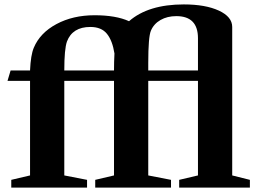

<svg xmlns="http://www.w3.org/2000/svg" viewBox="-20 -849 1170 869"><path d="M31 0V-35L116 -55V-483H14L28 -530H116Q119 -600 133 -633Q161 -700 235.5 -740Q310 -780 408 -780Q505 -780 564 -753Q651 -829 812 -829Q910 -829 970.5 -801Q1031 -773 1031 -727V-55L1111 -35V0H791V-35L876 -55V-483H651V-55L754 -35V0H411V-35L496 -55V-483H271V-55L374 -35V0ZM651 -564V-530H876V-676Q876 -776 778 -776Q737 -776 706.5 -758.5Q676 -741 663 -710Q651 -682 651 -564ZM271 -530H496Q496 -569 498 -607Q489 -665 464 -696Q439 -727 389 -727Q308 -727 283 -661Q271 -627 271 -530Z"/></svg>

Font: Libre Caslon Text
Style: Bold
Weight: 700
Designer: Pablo Impallari, Rodrigo Fuenzalida
Foundry: Pablo Impallari, Rodrigo Fuenzalida
Version: Version 1.002